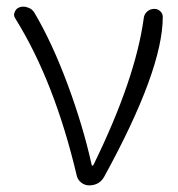

<svg xmlns="http://www.w3.org/2000/svg" viewBox="-20 -560 538 580"><path d="M294.9 -26.4Q280.3 0 249 0Q236.3 0 225.6 -8.3Q214.8 -16.6 211.9 -29.3Q144.5 -314.5 26.4 -503.9Q22.5 -509.8 22.5 -515.6Q22.5 -519.5 24.4 -523.4Q28.3 -534.2 39.1 -538.1Q44.9 -540 50.8 -540Q57.6 -540 64.5 -537.1Q77.1 -533.2 84 -521.5Q137.7 -430.7 184.6 -304.2Q231.4 -177.7 256.8 -62.5Q256.8 -59.6 259.3 -59.6Q261.7 -59.6 262.7 -62.5Q388.7 -320.3 414.1 -503.9Q415 -516.6 424.3 -524.9Q433.6 -533.2 446.3 -533.2Q458 -533.2 465.8 -524.4Q471.7 -517.6 471.7 -508.8Q471.7 -348.6 294.9 -26.4Z"/></svg>

Font: Gen Jyuu Gothic P Light
Style: Regular
Weight: 200
Designer: [Source Han Sans]
Ryoko NISHIZUKA  (kana & ideographs); Paul D. Hunt (Latin, Greek & Cyrillic); Wenlong ZHANG  (bopomofo
Version: Version 1.002.20150607